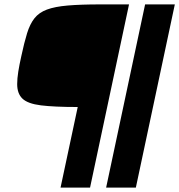

<svg xmlns="http://www.w3.org/2000/svg" viewBox="-20 -708 814 872"><path d="M255 144 333 -222Q226 -222 166 -229.5Q106 -237 82 -260Q58 -283 58 -326Q58 -351 63 -382.5Q68 -414 77 -454Q90 -515 103 -557Q116 -599 136.5 -625Q157 -651 193 -664.5Q229 -678 288 -683Q347 -688 435 -688H566L389 144ZM462 144 639 -688H774L597 144Z"/></svg>

Font: Saira Expanded Black
Style: Italic
Weight: 900
Width: 7
Italic angle: -12°
Designer: Hector Gatti with collaboration of the Omnibus-Type team
Foundry: Omnibus-Type
Version: Version 1.101